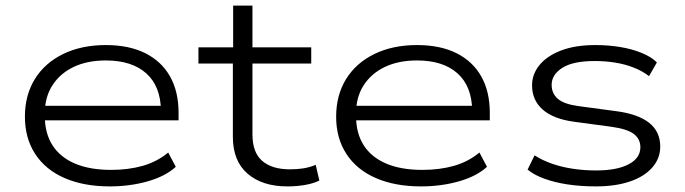

<svg xmlns="http://www.w3.org/2000/svg" viewBox="-20 -658 2449 686"><path d="M372 8Q280 8 211.5 -21.5Q143 -51 106 -107.5Q69 -164 69 -241Q69 -318 104.5 -375.5Q140 -433 205.5 -465Q271 -497 358 -497Q441 -497 499 -468Q557 -439 587.5 -385Q618 -331 618 -255V-228H118V-280H578L555 -263Q554 -350 502.5 -396Q451 -442 358 -442Q292 -442 243.5 -419Q195 -396 167.5 -353.5Q140 -311 140 -252V-245Q140 -182 167.5 -139Q195 -96 248 -73.5Q301 -51 377 -51Q439 -51 490 -65.5Q541 -80 581 -113L608 -62Q571 -28 507.5 -10Q444 8 372 8Z M1007 8Q917 8 864.5 -37.5Q812 -83 812 -169V-431H689V-489H813V-638H882V-489H1092V-431H882V-178Q882 -113 917 -83Q952 -53 1016 -53Q1042 -53 1064 -56.5Q1086 -60 1108 -69L1121 -13Q1102 -3 1071.5 2.5Q1041 8 1007 8Z M1484 8Q1392 8 1323.5 -21.5Q1255 -51 1218 -107.5Q1181 -164 1181 -241Q1181 -318 1216.5 -375.5Q1252 -433 1317.5 -465Q1383 -497 1470 -497Q1553 -497 1611 -468Q1669 -439 1699.5 -385Q1730 -331 1730 -255V-228H1230V-280H1690L1667 -263Q1666 -350 1614.5 -396Q1563 -442 1470 -442Q1404 -442 1355.5 -419Q1307 -396 1279.5 -353.5Q1252 -311 1252 -252V-245Q1252 -182 1279.5 -139Q1307 -96 1360 -73.5Q1413 -51 1489 -51Q1551 -51 1602 -65.5Q1653 -80 1693 -113L1720 -62Q1683 -28 1619.5 -10Q1556 8 1484 8Z M2109 8Q2055 8 2008.5 1Q1962 -6 1925 -19.5Q1888 -33 1865 -52L1890 -103Q1918 -85 1952.5 -73Q1987 -61 2027 -55Q2067 -49 2110 -49Q2184 -49 2226 -71Q2268 -93 2268 -132Q2268 -161 2245 -179Q2222 -197 2165 -205L2031 -223Q1957 -233 1919 -266.5Q1881 -300 1881 -353Q1881 -393 1907.5 -425.5Q1934 -458 1984.5 -477.5Q2035 -497 2107 -497Q2154 -497 2196 -490Q2238 -483 2272.5 -469Q2307 -455 2327 -435L2299 -386Q2274 -405 2243 -417Q2212 -429 2177 -434.5Q2142 -440 2105 -440Q2027 -440 1989 -415.5Q1951 -391 1951 -355Q1951 -324 1973 -305Q1995 -286 2046 -279L2180 -261Q2259 -251 2299 -219.5Q2339 -188 2339 -134Q2339 -92 2310.5 -59.5Q2282 -27 2230.5 -9.5Q2179 8 2109 8Z"/></svg>

Font: Nunito Sans 10pt Expanded Light
Style: Regular
Weight: 300
Width: 7
Designer: Vernon Adams
Foundry: Vernon Adams
Version: Version 3.101;gftools[0.9.27]